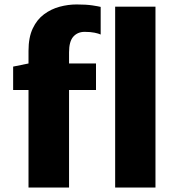

<svg xmlns="http://www.w3.org/2000/svg" viewBox="-20 -842 785 862"><path d="M108 0V-438H39V-543L108 -557V-614Q108 -674 127 -714.2Q146 -754.5 177.8 -778Q209.5 -801.5 247.8 -811.8Q286 -822 324 -822Q367 -822 394.8 -817.8Q422.5 -813.5 432 -811V-687Q422.5 -691.5 404.5 -695.2Q386.5 -699 360 -699Q328.5 -699 309.2 -677.5Q290 -656 290 -607V-557H411V-438H290V0ZM497 0V-812H678V0Z"/></svg>

Font: Merriweather Sans ExtraBold
Style: Regular
Weight: 800
Designer: Eben Sorkin
Foundry: Eben Sorkin
Version: Version 2.001; ttfautohint (v1.8.3)